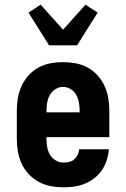

<svg xmlns="http://www.w3.org/2000/svg" viewBox="-20 -794 540 822"><path d="M252 8Q225 8 198 3Q171 -2 146.5 -15Q122 -28 103 -48.5Q84 -69 72.5 -93.5Q61 -118 56.5 -145.5Q52 -173 52 -200V-320Q52 -347 56.5 -374Q61 -401 72.5 -426Q84 -451 102.5 -471.5Q121 -492 145 -505Q169 -518 196 -523Q223 -528 250 -528Q277 -528 304 -523Q331 -518 355 -505Q379 -492 397.5 -471.5Q416 -451 427.5 -426Q439 -401 443.5 -374Q448 -347 448 -320V-207H179V-200Q179 -182 182 -164.5Q185 -147 194 -131.5Q203 -116 219 -107Q235 -98 252 -98Q265 -98 277 -101Q289 -104 298 -112Q307 -120 312.5 -131Q318 -142 319 -155H446Q444 -131 437 -108.5Q430 -86 417 -66.5Q404 -47 385 -32Q366 -17 344.5 -8Q323 1 299.5 4.5Q276 8 252 8ZM321 -313V-320Q321 -337 318 -354.5Q315 -372 306.5 -387.5Q298 -403 282.5 -412.5Q267 -422 250 -422Q233 -422 217.5 -412.5Q202 -403 193.5 -387.5Q185 -372 182 -354.5Q179 -337 179 -320V-313ZM190 -600 102 -740 154 -774 250 -667 346 -774 398 -740 310 -600Z"/></svg>

Font: Iosevka Curly Slab Heavy
Style: Regular
Weight: 900
Monospace: yes
Designer: Belleve Invis
Foundry: Belleve Invis
Version: Version 22.1.2; ttfautohint (v1.8.4)